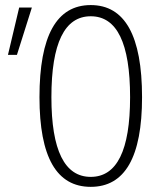

<svg xmlns="http://www.w3.org/2000/svg" viewBox="-20 -723 626 753"><path d="M335.9 9.8C469.7 9.8 537.1 -106.4 537.1 -341.8C537.1 -583 469.7 -703.1 335.9 -703.1C202.1 -703.1 134.8 -583 134.8 -341.8C134.8 -106.4 202.1 9.8 335.9 9.8ZM335.9 -29.3C233.4 -29.3 181.6 -133.3 181.6 -341.8C181.6 -554.2 233.4 -659.2 335.9 -659.2C438.5 -659.2 490.2 -554.2 490.2 -341.8C490.2 -133.3 438.5 -29.3 335.9 -29.3ZM11.2 -507.8H46.4L105 -693.4H55.2Z"/></svg>

Font: Cascadia Code PL ExtraLight
Style: Regular
Weight: 200
Monospace: yes
Designer: Aaron Bell
Foundry: Saja Typeworks
Version: Version 2404.023